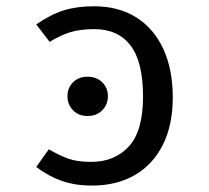

<svg xmlns="http://www.w3.org/2000/svg" viewBox="-20 -571 655 603"><path d="M269.2 11.8Q215.9 11.8 174.1 -2.8Q132.3 -17.4 93.8 -46.7L133.3 -102.1Q166.7 -82.6 194.9 -72.6Q223.1 -62.6 266.2 -62.6Q340 -62.6 384.6 -111Q429.2 -159.5 429.2 -267.7Q429.2 -377.4 389.7 -428.5Q350.3 -479.5 276.4 -479.5Q230.8 -479.5 199.5 -469.5Q168.2 -459.5 135.9 -439.5L93.8 -494.4Q139 -525.6 180.3 -538.5Q221.5 -551.3 274.9 -551.3Q352.8 -551.3 408.2 -516.2Q463.6 -481 493.1 -416.9Q522.6 -352.8 522.6 -265.1Q522.6 -177.9 491.3 -115.9Q460 -53.8 403.1 -21Q346.2 11.8 269.2 11.8ZM254.9 -330.1Q283.5 -330.1 301.2 -312.4Q318.9 -294.7 318.9 -269.2Q318.9 -242.6 301.2 -224.7Q283.5 -206.7 254.9 -206.7Q226.8 -206.7 209.3 -224.7Q191.9 -242.6 191.9 -269.2Q191.9 -294.7 209.3 -312.4Q226.8 -330.1 254.9 -330.1Z"/></svg>

Font: FiraCode Nerd Font
Style: Regular
Weight: 400
Designer: Carrois Corporate, Edenspiekermann AG, Nikita Prokopov
Foundry: Carrois Corporate, Edenspiekermann AG, Nikita Prokopov
Version: Version 6.002;Nerd Fonts 2.1.0